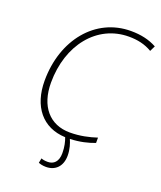

<svg xmlns="http://www.w3.org/2000/svg" viewBox="-167 -830 968 1152"><g transform="rotate(20 316.5 -253.5)"><path d="M266 217C326 217 366 177 366 109C366 68 354 33 344 10C407 8 458 -5 500 -21V-55C451 -39 395 -26 330 -26C200 -26 122 -119 122 -269C122 -510 265 -688 468 -688C522 -688 571 -678 616 -651L633 -686C585 -712 532 -724 468 -724C242 -724 82 -528 82 -267C82 -103 167 4 314 10C323 34 331 65 331 106C331 161 303 185 266 185C246 185 233 182 224 178L218 208C227 212 244 217 266 217Z"/></g></svg>

Font: Noto Sans ExtraLight
Style: Italic
Weight: 200
Italic angle: -12°
Designer: Monotype Design Team
Foundry: Monotype Imaging Inc.
Version: Version 2.013